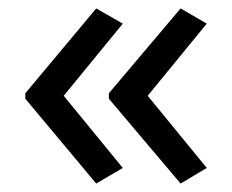

<svg xmlns="http://www.w3.org/2000/svg" viewBox="-20 -491 549 455"><path d="M40 -270 208 -471 271 -435 131 -264 271 -93 208 -56 40 -257ZM238 -270 408 -471 470 -435 330 -264 470 -93 408 -56 238 -257Z"/></svg>

Font: Noto Sans
Style: Regular
Weight: 400
Designer: Monotype Design Team
Foundry: Monotype Imaging Inc.
Version: Version 2.007